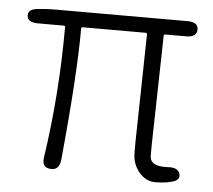

<svg xmlns="http://www.w3.org/2000/svg" viewBox="-44 -581 713 642"><g transform="rotate(5 312.0 -260.0)"><path d="M539 10Q519 13 499 13Q468 13 445 -14Q422 -41 422 -80Q422 -98 422 -116L429 -477Q429 -482 424 -482H213Q208 -482 208 -477Q208 -323 180 -34Q176 2 146 -1Q116 -3 122 -39Q154 -254 154 -477Q154 -482 149 -482H63Q27 -482 26 -505Q25 -528 61 -530L83 -532Q102 -533 121 -533H560Q596 -533 596 -508Q596 -482 560 -482H490Q485 -482 485 -477L477 -110Q477 -92 477 -74Q477 -37 539 -41Q573 -43 578 -20Q583 2 547 8Z"/></g></svg>

Font: Resource Han Rounded CN Light
Style: Regular
Weight: 300
Designer: Cyano Hao (round all glyphs); Ryoko NISHIZUKA 西塚涼子 (kana, bopomofo & ideographs); Paul D. Hunt (Latin, Greek & Cyrillic)
Foundry: Cyano Hao
Version: 0.990